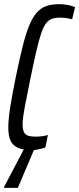

<svg xmlns="http://www.w3.org/2000/svg" viewBox="-21 -716 382 926"><path d="M135 8Q94 8 68.5 -2Q43 -12 31 -35Q19 -58 19 -100Q19 -141 28.5 -200.5Q38 -260 55 -344Q73 -430 88 -491Q103 -552 119.5 -592Q136 -632 155.5 -654.5Q175 -677 201.5 -686.5Q228 -696 264 -696Q279 -696 293.5 -694Q308 -692 321 -688.5Q334 -685 341 -682L327 -623Q320 -625 310 -627Q300 -629 290 -630Q280 -631 271 -631Q247 -631 230.5 -625.5Q214 -620 201.5 -604Q189 -588 178 -556Q167 -524 155 -472.5Q143 -421 127 -344Q109 -257 98.5 -200.5Q88 -144 88 -117Q88 -92 94.5 -79Q101 -66 115 -61.5Q129 -57 150 -57Q165 -57 181.5 -59Q198 -61 210 -65L198 -5Q190 -2 179 1Q168 4 156.5 6Q145 8 135 8ZM-1 190V185L104 -15H150V-10L65 190Z"/></svg>

Font: Saira UltraCondensed Medium
Style: Italic
Weight: 500
Width: 1
Italic angle: -12°
Designer: Hector Gatti with collaboration of the Omnibus-Type team
Foundry: Omnibus-Type
Version: Version 1.101